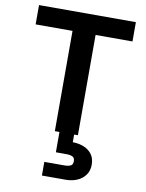

<svg xmlns="http://www.w3.org/2000/svg" viewBox="-102 -771 839 1107"><g transform="rotate(10 317.5 -217.5)"><path d="M364 45Q398 45 427.5 56.5Q457 68 475.5 92Q494 116 494 154Q494 190 475.5 215Q457 240 427 252.5Q397 265 362 265H222V185H339Q362 185 375.5 178.5Q389 172 389 152Q389 132 375.5 125.5Q362 119 339 119H278V-6H364ZM35 -700H602V-587H386V0H251V-587H35Z"/></g></svg>

Font: Albert Sans
Style: Bold
Weight: 700
Designer: Andreas Rasmussen
Foundry: a.Foundry
Version: Version 1.025